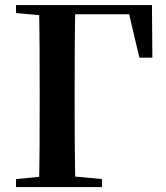

<svg xmlns="http://www.w3.org/2000/svg" viewBox="-20 -761 677 781"><path d="M138.6 0Q140.6 -85.2 141 -170.7Q141.4 -256.3 141.4 -337.1V-393.6Q141.4 -481.3 141 -567.7Q140.6 -654.1 138.6 -740.5H286.3Q284.6 -655.6 284.1 -568.4Q283.6 -481.3 283.6 -393.6V-337.8Q283.6 -257.8 284.1 -172.2Q284.6 -86.6 286.3 0ZM212.6 -702.9V-740.5H598.1L599.8 -526.3H547L496.5 -740.5L566 -702.9ZM45.1 0V-32.6L198.2 -47.3H238.9L394.7 -32.6V0ZM45.1 -707.9V-740.5H212.6V-694.2H198.2Z"/></svg>

Font: Noto Serif SC ExtraLight
Style: Regular
Weight: 200
Designer: Ryoko NISHIZUKA 西塚涼子 (kana & ideographs); Frank Grießhammer (Latin, Greek & Cyrillic); Wenlong ZHANG 张文龙 (bopomofo); San
Foundry: Adobe
Version: Version 2.002-H1;hotconv 1.1.0;makeotfexe 2.6.0